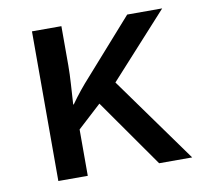

<svg xmlns="http://www.w3.org/2000/svg" viewBox="-65 -610 731 681"><g transform="rotate(-10 300.0 -269.5)"><path d="M92 0V-539H198V-398Q198 -367 195.5 -329.5Q193 -292 191 -258H193Q210 -282 227 -303Q244 -324 264 -346L435 -539H561L352 -309L574 0H455L283 -245L198 -167V0Z"/></g></svg>

Font: Noto Sans Mono Medium
Style: Regular
Weight: 500
Designer: Monotype Design Team
Foundry: Monotype Imaging Inc.
Version: Version 2.014